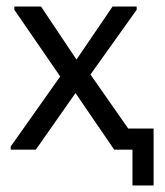

<svg xmlns="http://www.w3.org/2000/svg" viewBox="-20 -460 507 590"><path d="M452 110H387V0H331L212 -174L90 0H13V-10L165 -225L24 -430V-440H106L215 -277L326 -440H400V-430L258 -231L374 -65H452Z"/></svg>

Font: Tilda Sans
Style: Regular
Weight: 400
Designer: ParaType Ltd
Foundry: ParaType Ltd
Version: Version 1.002W